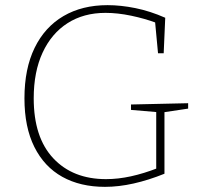

<svg xmlns="http://www.w3.org/2000/svg" viewBox="-20 -720 794 746"><path d="M388 6Q292 6 222 -33Q152 -72 113.5 -149Q75 -226 75 -338Q75 -453 114.5 -534Q154 -615 226.5 -657.5Q299 -700 398 -700Q449 -700 506 -688.5Q563 -677 622 -651L616 -513H594L582 -641L588 -631Q542 -648 489.5 -659Q437 -670 390 -670Q305 -670 242.5 -630Q180 -590 145.5 -515.5Q111 -441 111 -338Q111 -186 187 -105Q263 -24 392 -24Q439 -24 489 -35Q539 -46 593 -67L587 -56V-293L595 -284L489 -293V-314L711 -319V-298L611 -283L619 -293V-45Q557 -20 499 -7Q441 6 388 6Z"/></svg>

Font: Bitter Thin ExtraLight
Style: Regular
Weight: 250
Version: Version 2.002